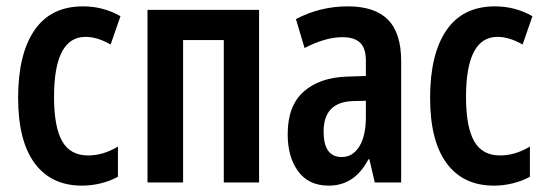

<svg xmlns="http://www.w3.org/2000/svg" viewBox="-20 -574 1721 604"><path d="M238 10Q141 10 89 -60.5Q37 -131 37 -266Q37 -404 88.5 -479Q140 -554 241 -554Q305 -554 359 -523L328 -434Q286 -458 249 -458Q150 -458 150 -269Q150 -175 175.5 -130Q201 -85 257 -85Q305 -85 351 -113V-18Q328 -5 298 2.5Q268 10 238 10Z M444 0V-543H795V0H684V-448H556V0Z M1014 10Q951 10 918 -35Q885 -80 885 -152Q885 -241 935 -285.5Q985 -330 1071 -333L1131 -335V-383Q1131 -422 1113 -439.5Q1095 -457 1057 -457Q1004 -457 938 -423L911 -514Q987 -554 1074 -554Q1159 -554 1200.5 -512Q1242 -470 1242 -382V0H1159L1142 -73H1139Q1096 10 1014 10ZM1055 -80Q1090 -80 1110.5 -113.5Q1131 -147 1131 -206V-257L1090 -256Q998 -253 998 -160Q998 -80 1055 -80Z M1534 10Q1437 10 1385 -60.5Q1333 -131 1333 -266Q1333 -404 1384.5 -479Q1436 -554 1537 -554Q1601 -554 1655 -523L1624 -434Q1582 -458 1545 -458Q1446 -458 1446 -269Q1446 -175 1471.5 -130Q1497 -85 1553 -85Q1601 -85 1647 -113V-18Q1624 -5 1594 2.5Q1564 10 1534 10Z"/></svg>

Font: Noto Sans ExtraCondensed SemiBold
Style: Regular
Weight: 600
Width: 2
Designer: Monotype Design Team
Foundry: Monotype Imaging Inc.
Version: Version 2.013; ttfautohint (v1.8.4.7-5d5b)